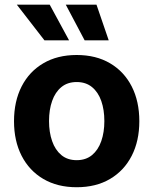

<svg xmlns="http://www.w3.org/2000/svg" viewBox="-20 -787 653 818"><path d="M306.7 10.7Q224.6 10.7 164.6 -24.6Q104.6 -59.9 72.1 -123.3Q39.7 -186.6 39.7 -270.6Q39.7 -355.2 72.1 -418.7Q104.6 -482.2 164.6 -517.4Q224.6 -552.7 306.7 -552.7Q389.1 -552.7 448.9 -517.4Q508.7 -482.2 541.2 -418.7Q573.6 -355.2 573.6 -270.6Q573.6 -186.6 541.2 -123.3Q508.7 -59.9 448.9 -24.6Q389.1 10.7 306.7 10.7ZM306.7 -104.6Q345.8 -104.6 372.1 -126.3Q398.4 -148.1 411.5 -185.8Q424.6 -223.5 424.6 -271.1Q424.6 -319.2 411.5 -356.8Q398.4 -394.3 372.1 -415.9Q345.8 -437.5 306.7 -437.5Q267.6 -437.5 241.4 -415.9Q215.2 -394.3 202.1 -356.9Q188.9 -319.5 188.9 -271.1Q188.9 -223.5 202.1 -185.8Q215.2 -148.1 241.4 -126.3Q267.6 -104.6 306.7 -104.6ZM340.6 -615.1 260.2 -767.1H391.1L443.2 -615.1ZM169.4 -615.1 51.7 -767.1H191.8L274.3 -615.1Z"/></svg>

Font: Inter Variable LoSnoCo
Style: Regular
Weight: 400
Designer: Rasmus Andersson
Foundry: rsms
Version: Version 4.000;git-a52131595; featfreeze: case,dlig,ss01,ss02